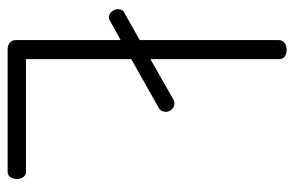

<svg xmlns="http://www.w3.org/2000/svg" viewBox="-154 -617 771 503"><g transform="rotate(90 231.5 -365.5)"><path d="M85 -22V-296L34 -268Q30 -265 25 -265Q17 -265 10.5 -272.5Q4 -280 4 -290Q4 -295 6.5 -299.5Q9 -304 14 -306L85 -346V-710Q85 -720 92.5 -725.5Q100 -731 110 -731Q121 -731 128 -726Q135 -721 135 -710V-374L242 -435Q245 -437 251 -437Q260 -437 266.5 -430Q273 -423 273 -414Q273 -409 270.5 -404Q268 -399 263 -396L135 -324V-48H430Q439 -48 444 -41Q449 -34 449 -24Q449 -14 444 -7Q439 0 430 0H109Q99 0 92 -5.5Q85 -11 85 -22Z"/></g></svg>

Font: Dosis
Style: Regular
Weight: 400
Designer: Edgar Tolentino, Pablo Impallari, Igino Marini
Foundry: Edgar Tolentino, Pablo Impallari, Igino Marini
Version: Version 1.007;Glyphs 3.1.1 (3134)